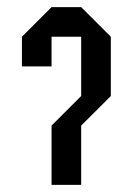

<svg xmlns="http://www.w3.org/2000/svg" viewBox="-20 -520 373 540"><path d="M208.3 -166.7V0H125V-166.7L208.3 -250V-416.7H125V-333.3H41.7V-416.7L125 -500H208.3L291.7 -416.7V-250Z"/></svg>

Font: Yulong
Style: Regular
Weight: 400
Designer: GGBotNet
Foundry: f0n7.com
Version: 1.00